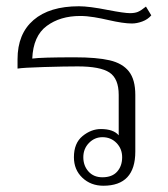

<svg xmlns="http://www.w3.org/2000/svg" viewBox="-20 -583 535 613"><path d="M216 -81Q216 -126 243.5 -148.5Q271 -171 302 -171Q342 -171 359 -151V-280Q359 -332 329.5 -351.5Q300 -371 228 -371Q188 -371 120.5 -369Q53 -367 36 -364V-394Q36 -475 87 -519Q138 -563 232 -563Q265 -563 325 -551Q377 -541 395 -541Q410 -541 420 -545Q430 -549 446 -562L463 -534Q452 -521 434.5 -514.5Q417 -508 401 -508Q374 -508 326 -519Q305 -524 281 -528Q257 -532 236 -532Q172 -532 129 -500Q86 -468 83 -396Q111 -400 219 -400Q289 -400 330 -390.5Q371 -381 391.5 -355Q412 -329 412 -280V-99Q412 10 310 10Q270 10 243 -15.5Q216 -41 216 -81ZM370 -81Q370 -108 352 -126.5Q334 -145 307 -145Q282 -145 264 -126.5Q246 -108 246 -81Q246 -54 262.5 -35.5Q279 -17 307 -17Q338 -17 354 -35Q370 -53 370 -81Z"/></svg>

Font: Taviraj ExtraLight
Style: Regular
Weight: 200
Designer: Katatrad Team
Foundry: CadsonDemak
Version: Version 1.030